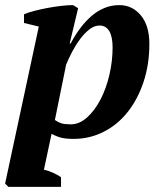

<svg xmlns="http://www.w3.org/2000/svg" viewBox="-37 -532 629 752"><path d="M135 133Q152 136 170.5 144.5Q189 153 202 162V200H-4L-17 187L115 -428L57 -442V-476Q73 -483 98 -489.5Q123 -496 150 -501Q177 -506 203 -509Q229 -512 249 -512L269 -500L236 -362H240Q256 -393 276.5 -420.5Q297 -448 320.5 -468.5Q344 -489 371.5 -500.5Q399 -512 430 -512Q481 -512 514.5 -472Q548 -432 548 -360Q548 -279 525 -210.5Q502 -142 462.5 -92.5Q423 -43 368.5 -15.5Q314 12 251 12Q222 12 203.5 7.5Q185 3 165 -8ZM353 -432Q332 -432 312.5 -416.5Q293 -401 276 -378Q259 -355 245 -328Q231 -301 222 -279L178 -62Q191 -53 203.5 -49Q216 -45 240 -45Q274 -45 304 -72Q334 -99 356.5 -142Q379 -185 391.5 -239Q404 -293 404 -346Q404 -388 391 -410Q378 -432 353 -432Z"/></svg>

Font: PT Serif
Style: Bold Italic
Weight: 700
Italic angle: -12°
Designer: A.Korolkova, O.Umpeleva, V.Yefimov
Foundry: ParaType Ltd
Version: Version 1.000W OFL